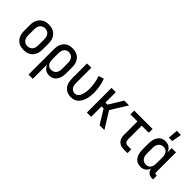

<svg xmlns="http://www.w3.org/2000/svg" viewBox="68 -1703 2864 2864"><g transform="rotate(45 1500.0 -270.5)"><path d="M250 8Q223 8 196 3Q169 -2 145.5 -15.5Q122 -29 103.5 -49.5Q85 -70 74 -94.5Q63 -119 58.5 -146Q54 -173 54 -200V-320Q54 -347 58.5 -374Q63 -401 74 -425.5Q85 -450 103.5 -470.5Q122 -491 145.5 -504.5Q169 -518 196 -523Q223 -528 250 -528Q277 -528 304 -523Q331 -518 354.5 -504.5Q378 -491 396.5 -470.5Q415 -450 426 -425.5Q437 -401 441.5 -374Q446 -347 446 -320V-200Q446 -173 441.5 -146Q437 -119 426 -94.5Q415 -70 396.5 -49.5Q378 -29 354.5 -15.5Q331 -2 304 3Q277 8 250 8ZM250 -72Q274 -72 296 -81.5Q318 -91 332 -110.5Q346 -130 351 -153Q356 -176 356 -200V-320Q356 -344 351 -367Q346 -390 332 -409.5Q318 -429 296 -438.5Q274 -448 250 -448Q226 -448 204 -438.5Q182 -429 168 -409.5Q154 -390 149 -367Q144 -344 144 -320V-200Q144 -176 149 -153Q154 -130 168 -110.5Q182 -91 204 -81.5Q226 -72 250 -72Z M562 215V-320Q562 -347 566 -373.5Q570 -400 580.5 -424.5Q591 -449 608.5 -469.5Q626 -490 648.5 -503.5Q671 -517 697.5 -522.5Q724 -528 751 -528Q778 -528 804.5 -522.5Q831 -517 855 -504Q879 -491 897 -470.5Q915 -450 926 -425.5Q937 -401 941.5 -374Q946 -347 946 -320V-200Q946 -175 943 -150.5Q940 -126 932.5 -102.5Q925 -79 912 -58Q899 -37 879.5 -21.5Q860 -6 836 1Q812 8 787 8Q765 8 743 2Q721 -4 703.5 -17Q686 -30 673 -48.5Q660 -67 652 -88V215ZM751 -72Q774 -72 796 -82Q818 -92 832 -111Q846 -130 851 -153.5Q856 -177 856 -200V-320Q856 -343 851 -366.5Q846 -390 832.5 -409Q819 -428 797 -438Q775 -448 751 -448Q736 -448 721 -444Q706 -440 694 -430.5Q682 -421 673.5 -408Q665 -395 660 -380.5Q655 -366 653.5 -350.5Q652 -335 652 -320V-200Q652 -185 653.5 -169.5Q655 -154 660 -139.5Q665 -125 673 -112Q681 -99 693.5 -89.5Q706 -80 721 -76Q736 -72 751 -72Z M1246 8Q1220 8 1194 2Q1168 -4 1145.5 -18Q1123 -32 1106.5 -52.5Q1090 -73 1080 -97.5Q1070 -122 1066 -148Q1062 -174 1062 -200V-520H1152V-200Q1152 -178 1156 -155.5Q1160 -133 1171.5 -114Q1183 -95 1203 -83.5Q1223 -72 1245 -72Q1262 -72 1278 -78Q1294 -84 1305 -96Q1316 -108 1324 -123Q1332 -138 1337.5 -153.5Q1343 -169 1346.5 -185.5Q1350 -202 1352 -218Q1354 -234 1355 -250.5Q1356 -267 1356 -284Q1356 -341 1345.5 -398Q1335 -455 1316 -509L1400 -536Q1422 -475 1434 -411.5Q1446 -348 1446 -284Q1446 -251 1442 -218Q1438 -185 1429.5 -153Q1421 -121 1405.5 -91Q1390 -61 1366.5 -37.5Q1343 -14 1311 -3Q1279 8 1246 8Z M1578 0V-520H1668V-300H1711L1846 -520H1948L1786 -260L1948 0H1846L1711 -220H1668V0Z M2360 0Q2339 0 2318.5 -3.5Q2298 -7 2279 -16Q2260 -25 2245 -40Q2230 -55 2221 -74Q2212 -93 2208.5 -113.5Q2205 -134 2205 -155V-440H2056V-520H2444V-440H2295V-155Q2295 -141 2298 -127Q2301 -113 2310 -101.5Q2319 -90 2332.5 -85Q2346 -80 2360 -80H2434V0Z M2708 -600 2719 -756H2807L2779 -600ZM2713 8Q2688 8 2664 1Q2640 -6 2620.5 -21.5Q2601 -37 2588 -58Q2575 -79 2567.5 -102.5Q2560 -126 2557 -150.5Q2554 -175 2554 -200V-320Q2554 -345 2557 -369.5Q2560 -394 2567.5 -417.5Q2575 -441 2588 -462Q2601 -483 2620.5 -498.5Q2640 -514 2664 -521Q2688 -528 2713 -528Q2735 -528 2757 -522Q2779 -516 2796.5 -503Q2814 -490 2827 -471.5Q2840 -453 2848 -432V-520H2938V-99Q2938 -93 2939.5 -88Q2941 -83 2945 -79Q2949 -75 2954 -73.5Q2959 -72 2965 -72H2981V8H2965Q2944 8 2923 3Q2902 -2 2885 -15Q2868 -28 2858.5 -47.5Q2849 -67 2848 -88Q2840 -67 2827.5 -48.5Q2815 -30 2797 -17Q2779 -4 2757 2Q2735 8 2713 8ZM2749 -72Q2764 -72 2779 -76Q2794 -80 2806.5 -89.5Q2819 -99 2827 -112Q2835 -125 2840 -139.5Q2845 -154 2846.5 -169.5Q2848 -185 2848 -200V-320Q2848 -335 2846.5 -350.5Q2845 -366 2840 -380.5Q2835 -395 2827 -408Q2819 -421 2806.5 -430.5Q2794 -440 2779 -444Q2764 -448 2749 -448Q2726 -448 2704 -438Q2682 -428 2668 -409Q2654 -390 2649 -366.5Q2644 -343 2644 -320V-200Q2644 -177 2649 -153.5Q2654 -130 2668 -111Q2682 -92 2704 -82Q2726 -72 2749 -72Z"/></g></svg>

Font: Iosevka SS18 Medium
Style: Regular
Weight: 500
Monospace: yes
Designer: Belleve Invis
Foundry: Belleve Invis
Version: Version 25.1.1; ttfautohint (v1.8.4)